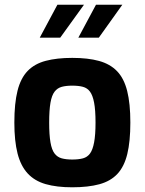

<svg xmlns="http://www.w3.org/2000/svg" viewBox="-20 -791 615 816"><path d="M287 5Q221 5 174 -8.5Q127 -22 97.5 -54Q68 -86 54.5 -139Q41 -192 41 -270Q41 -352 54.5 -405.5Q68 -459 97.5 -489.5Q127 -520 174.5 -532.5Q222 -545 287 -545Q354 -545 401 -532Q448 -519 477.5 -488.5Q507 -458 520.5 -404.5Q534 -351 534 -270Q534 -190 521 -136.5Q508 -83 479 -52Q450 -21 402.5 -8Q355 5 287 5ZM287 -113Q314 -113 332.5 -118Q351 -123 362.5 -138.5Q374 -154 380 -186Q386 -218 386 -270Q386 -323 380 -354.5Q374 -386 362.5 -401.5Q351 -417 332.5 -422Q314 -427 287 -427Q261 -427 242.5 -422Q224 -417 212 -401.5Q200 -386 194.5 -354.5Q189 -323 189 -270Q189 -218 194.5 -186Q200 -154 212 -138.5Q224 -123 242.5 -118Q261 -113 287 -113ZM313 -631 388 -771H500L400 -631ZM149 -631 224 -771H337L236 -631Z"/></svg>

Font: Exo Thin
Style: Bold
Weight: 700
Version: Version 2.000